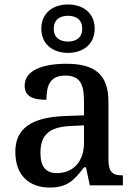

<svg xmlns="http://www.w3.org/2000/svg" viewBox="-20 -834 613 864"><path d="M286 -596C353 -596 406 -634 406 -705C406 -776 353 -814 286 -814C219 -814 166 -776 166 -705C166 -634 219 -596 286 -596ZM286 -647C251 -647 222 -663 222 -705C222 -747 251 -763 286 -763C321 -763 350 -747 350 -705C350 -663 321 -647 286 -647ZM204 10C285 10 316 -26 358 -81H367L384 0H533V-45H530C485 -45 468 -61 468 -117V-375C468 -501 405 -547 278 -547C175 -547 91 -519 91 -449C91 -402 124 -385 189 -385C189 -448 204 -494 274 -494C348 -494 358 -444 358 -373V-315L276 -312C123 -307 49 -257 49 -151C49 -41 115 10 204 10ZM236 -55C185 -55 162 -85 162 -146C162 -222 196 -263 299 -267L358 -270V-191C358 -108 310 -55 236 -55Z"/></svg>

Font: Noto Serif Medium
Style: Regular
Weight: 500
Designer: Monotype Design Team
Foundry: Monotype Imaging Inc.
Version: Version 2.013